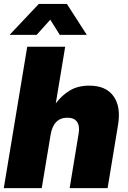

<svg xmlns="http://www.w3.org/2000/svg" viewBox="-20 -968 659 988"><path d="M240.2 -273.4 194.8 0H-0.5L120.1 -727.5H315.4L267.1 -436Q297.9 -477.5 339.4 -502.4Q380.9 -527.3 439.5 -527.3Q525.4 -527.3 564.2 -472.9Q603 -418.5 587.4 -325.2L533.7 0H338.4L384.8 -281.2Q391.1 -320.3 376.2 -341.3Q361.3 -362.3 326.7 -362.3Q254.9 -362.3 240.2 -273.4ZM168.5 -788.6H29.8V-789.1L179.7 -947.8H324.2L426.3 -789.1V-788.6H287.6L238.8 -866.7Z"/></svg>

Font: Inter Display Black
Style: Italic
Weight: 900
Italic angle: -9.39999°
Designer: Rasmus Andersson
Foundry: rsms
Version: Version 4.000;git-a52131595